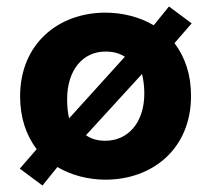

<svg xmlns="http://www.w3.org/2000/svg" viewBox="-20 -542 649 592"><path d="M425 -254C425 -162 373 -108 305 -108C281 -108 263 -113 245 -125L418 -314C422 -297 425 -276 425 -254ZM187 -236C187 -328 237 -383 305 -383C329 -383 348 -378 365 -367L193 -177C189 -194 187 -214 187 -236ZM501 -522 454 -464C412 -489 359 -503 305 -503C160 -503 42 -407 42 -245C42 -180 60 -126 93 -82L41 -22L111 30L157 -27C199 -2 252 12 305 12C451 12 569 -84 569 -246C569 -312 551 -365 518 -409L571 -470Z"/></svg>

Font: Falling Sky
Style: Bd+
Weight: 400
Designer: Paul D. Hunt
Foundry: Adobe Systems Incorporated
Version: Version 1.02